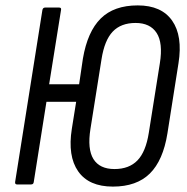

<svg xmlns="http://www.w3.org/2000/svg" viewBox="-20 -683 694 711"><path d="M490 -663Q578 -663 617.5 -606.5Q657 -550 641 -449L600 -189Q584 -89 535 -40.5Q486 8 398 8Q309 8 269.5 -48.5Q230 -105 246 -206L262 -306H152L105 -9Q104 0 95 0H43Q35 0 36 -9L137 -646Q139 -655 147 -655H199Q208 -655 206 -646L162 -371H273L287 -466Q304 -566 353 -614.5Q402 -663 490 -663ZM572 -449Q584 -524 560 -561Q536 -598 482 -598Q428 -598 397.5 -566Q367 -534 356 -464L315 -206Q303 -131 326 -94Q349 -57 404 -57Q458 -57 489 -89Q520 -121 531 -191Z"/></svg>

Font: Sofia Sans Condensed
Style: Italic
Weight: 400
Italic angle: -9°
Designer: Botio Nikoltchev, Ani Petrova
Foundry: lettersoup
Version: Version 4.101